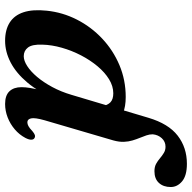

<svg xmlns="http://www.w3.org/2000/svg" viewBox="-20 -740 771 772"><g transform="rotate(90 366.0 -353.5)"><path d="M490.5 -390.5 406.5 -378Q402.5 -400.5 390.5 -411.8Q378.5 -423 354.5 -423Q326 -423 298.2 -406Q270.5 -389 246 -359.8Q221.5 -330.5 202.2 -293.5Q183 -256.5 171.5 -216.2Q160 -176 159 -137.5Q157.5 -97 170.5 -80Q183.5 -63 205.5 -63Q223.5 -63 245.2 -77Q267 -91 288.8 -116.8Q310.5 -142.5 329.5 -177.8Q348.5 -213 361 -255.5L453 -564Q477 -645 525 -682Q573 -719 638 -719Q685.5 -719 708.5 -699.8Q731.5 -680.5 731.5 -654Q731.5 -624.5 715 -606.5Q698.5 -588.5 668 -588.5Q650.5 -588.5 638.2 -595.2Q626 -602 615.8 -610.8Q605.5 -619.5 594.5 -626.2Q583.5 -633 569.5 -633Q549 -633 535.2 -618Q521.5 -603 519.5 -581.5Q519.5 -569 523.8 -556.2Q528 -543.5 533.8 -529.8Q539.5 -516 544.2 -500.2Q549 -484.5 549.8 -465.5Q550.5 -446.5 544 -423L463 -146.5Q452 -107.5 455.5 -92.5Q459 -77.5 471 -77.5Q478.5 -77.5 486.5 -81.8Q494.5 -86 506.5 -97.5Q516 -105.5 522.2 -107.5Q528.5 -109.5 534 -106.5Q541 -103 541.2 -93.5Q541.5 -84 534 -69.5Q521 -45 499.5 -26.8Q478 -8.5 451.5 1.8Q425 12 397.5 12Q363 12 346.5 -5.5Q330 -23 330 -54Q330 -69.5 333.2 -89Q336.5 -108.5 343.5 -136Q350.5 -163.5 362 -202L379 -193Q350 -123.5 311.8 -78Q273.5 -32.5 230.5 -10.2Q187.5 12 143.5 12Q99.5 12 70.2 -6.5Q41 -25 28.8 -62Q16.5 -99 22.5 -155.5Q29 -219 58.2 -276.5Q87.5 -334 134.5 -378.2Q181.5 -422.5 241.5 -447.8Q301.5 -473 369.5 -473Q408 -473 434 -462.2Q460 -451.5 474.2 -432.8Q488.5 -414 490.5 -390.5Z"/></g></svg>

Font: Fraunces SemiBold
Style: Italic
Weight: 600
Italic angle: -16°
Version: Version 1.000;[b76b70a41]